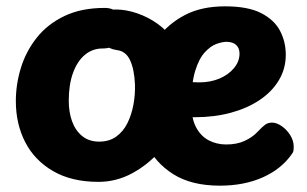

<svg xmlns="http://www.w3.org/2000/svg" viewBox="-20 -574 969 606"><path d="M531 -321Q539 -320 560 -317Q581 -314 609 -314Q644 -314 672.5 -326Q701 -338 718.5 -359Q736 -380 736 -405Q736 -422 725.5 -432Q715 -442 694 -442Q682 -442 663.5 -435.5Q645 -429 626.5 -409Q608 -389 596 -350Q584 -311 584 -246Q584 -200 599 -172Q614 -144 639 -131Q664 -118 694 -118Q728 -118 752.5 -129.5Q777 -141 792 -157Q808 -174 817 -180.5Q826 -187 839 -187Q853 -187 869 -176Q885 -165 896 -147.5Q907 -130 907 -111Q907 -106 906.5 -100Q906 -94 902 -89Q869 -41 810 -14.5Q751 12 674 12Q584 12 526.5 -24.5Q469 -61 441.5 -120.5Q414 -180 414 -250Q414 -302 429.5 -355.5Q445 -409 478 -454Q511 -499 563.5 -526.5Q616 -554 690 -554Q763 -554 804.5 -532.5Q846 -511 864 -476.5Q882 -442 882 -401Q882 -357 860 -320.5Q838 -284 799 -258Q760 -232 708 -218Q656 -204 594 -204Q579 -204 563.5 -205.5Q548 -207 531 -209ZM310 -549Q339 -549 350 -532.5Q361 -516 361 -483Q361 -451 346.5 -436Q332 -421 304 -421Q272 -421 248 -401Q224 -381 210.5 -344Q197 -307 197 -256Q197 -220 207.5 -191Q218 -162 239.5 -144.5Q261 -127 293 -127Q325 -127 347 -143Q369 -159 382 -185Q395 -211 401 -243Q407 -275 406 -307Q404 -355 390.5 -384Q377 -413 348 -416Q322 -420 305.5 -436.5Q289 -453 289 -484Q289 -514 302 -529Q315 -544 346 -544Q378 -544 413 -532Q448 -520 478 -498.5Q508 -477 526 -446Q543 -415 555 -378.5Q567 -342 567 -303Q567 -249 545 -195Q523 -141 485 -97.5Q447 -54 397 -27Q347 0 291 0Q206 0 147.5 -34Q89 -68 59.5 -125.5Q30 -183 30 -255Q30 -308 46 -360Q62 -412 96 -455Q130 -498 183.5 -523.5Q237 -549 310 -549Z"/></svg>

Font: Playpen Sans
Style: Bold
Weight: 700
Designer: Laura Meseguer, Veronika Burian, José Scaglione
Foundry: TypeTogether
Version: Version 1.001